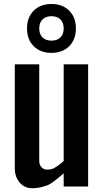

<svg xmlns="http://www.w3.org/2000/svg" viewBox="-20 -954 522 982"><path d="M55.7 -92.3V-625H180.7V-130.4Q180.7 -110.8 192.4 -98.6Q204.1 -86.4 219.2 -86.4Q233.9 -86.4 243.7 -88.9Q252.9 -91.8 262.7 -97.7Q272.5 -103.5 277.8 -107.4Q283.2 -111.3 293 -119.6Q302.7 -128.4 305.7 -130.4V-625H430.7V0H305.7V-67.4Q247.6 -17.1 228 -8.8Q186 8.8 145.5 8.8Q105.5 8.8 80.6 -20.5Q55.7 -49.8 55.7 -92.3ZM197.3 -762.7Q213.9 -746.1 243.2 -746.1Q272.5 -746.1 289.1 -762.7Q305.7 -779.3 305.7 -808.6Q305.7 -837.9 289.1 -854.5Q272.5 -871.1 243.2 -871.1Q213.9 -871.1 197.3 -854.5Q180.7 -837.9 180.7 -808.6Q180.7 -779.3 197.3 -762.7ZM334 -717.8Q299.8 -683.6 243.2 -683.6Q186.5 -683.6 152.3 -717.8Q118.2 -752 118.2 -808.6Q118.2 -865.2 152.3 -899.4Q186.5 -933.6 243.2 -933.6Q299.8 -933.6 334 -899.4Q368.2 -865.2 368.2 -808.6Q368.2 -752 334 -717.8Z"/></svg>

Font: Oswald-Regular
Style: Regular
Weight: 400
Designer: vernon adams
Foundry: vernon adams
Version: Version 2.002; ttfautohint (v0.92.18-e454-dirty) -l 8 -r 50 